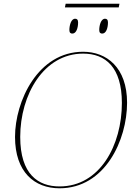

<svg xmlns="http://www.w3.org/2000/svg" viewBox="-20 -1004 729 1035"><path d="M624 -984H334L330 -964H620ZM531 -823C553 -823 562 -855 562 -883C562 -898 556 -903 546 -903C524 -903 515 -867 515 -842C515 -827 522 -823 531 -823ZM370 -823C392 -823 401 -855 401 -883C401 -898 395 -903 385 -903C363 -903 354 -867 354 -842C354 -827 361 -823 370 -823ZM301 11C546 11 665 -249 665 -450C665 -641 554 -725 428 -725C184 -725 61 -458 61 -266C61 -76 166 11 301 11ZM301 1C186 1 89 -64 89 -266C89 -494 216 -715 428 -715C548 -715 637 -642 637 -449C637 -222 519 1 301 1Z"/></svg>

Font: Noto Serif Display Thin
Style: Italic
Weight: 100
Italic angle: -12°
Designer: Monotype Design Team
Foundry: Monotype Imaging Inc.
Version: Version 2.009